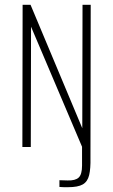

<svg xmlns="http://www.w3.org/2000/svg" viewBox="-20 -611 470 798"><path d="M263 167Q254 167 245.5 167Q237 167 227 166V138L261 139Q293 140 307 127Q321 114 321 77V-1L109 -500L108 0H73L74 -591H107L322 -78L323 -591H357L356 44Q357 90 350.5 117Q344 144 324 155.5Q304 167 263 167Z"/></svg>

Font: Alumni Sans ExtraLight
Style: Regular
Weight: 250
Version: Version 1.018